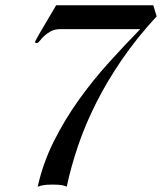

<svg xmlns="http://www.w3.org/2000/svg" viewBox="-20 -698 626 726"><path d="M559.6 -678.2 572.3 -636.2Q497.6 -555.2 441.2 -472.9Q384.8 -390.6 343.8 -309.1Q302.7 -227.5 275.6 -147.9Q248.5 -68.4 232.4 7.8Q226.1 4.9 215.1 2.4Q204.1 0 179.7 0Q154.8 0 142.8 2.4Q130.9 4.9 122.6 7.8Q142.6 -82 183.6 -163.8Q224.6 -245.6 277.8 -320.1Q331.1 -394.5 391.4 -461.2Q451.7 -527.8 510.3 -587.9H209Q187 -587.9 171.9 -579.6Q156.7 -571.3 146.7 -561.5Q136.7 -551.8 130.4 -543.5Q124 -535.2 119.6 -535.2Q114.3 -535.2 113.3 -536.6Q112.3 -538.1 113.3 -542Q114.3 -544.9 118.2 -551.3Q122.1 -557.6 127.9 -568.8L192.4 -678.2Z"/></svg>

Font: XB Zar
Style: Italic
Weight: 400
Italic angle: -12°
Designer: Behnam
Foundry: Irmug
Version: Version 8.005 2009